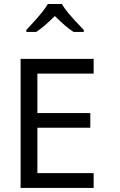

<svg xmlns="http://www.w3.org/2000/svg" viewBox="-20 -929 596 950"><path d="M443.4 1H82V-637.7H443.4V-564.9H165V-369.6H426.8V-296.9H165V-72.3H443.4ZM110.4 -780.8Q164.1 -837.9 185.5 -865Q207 -892.1 216.8 -909.2H286.6Q295.9 -891.6 318.8 -863.5Q341.8 -835.4 394.5 -780.8V-771H344.2Q307.1 -793.9 251.5 -849.6Q193.8 -793 159.2 -771H110.4Z"/></svg>

Font: XL-Viking
Style: Regular
Weight: 400
Foundry: Ascender Corporation
Version: Version 1.10 March 23, 2015